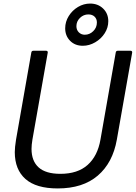

<svg xmlns="http://www.w3.org/2000/svg" viewBox="-20 -1048 762 1078"><path d="M63 -194Q63 -220 70 -264L156 -754Q158 -763 167 -763H239Q244 -763 246.5 -760Q249 -757 248 -752L162 -264Q157 -234 157 -212Q157 -144 197 -108Q237 -72 319 -72Q416 -72 472 -122Q528 -172 544 -264L630 -754Q632 -763 641 -763H713Q718 -763 720.5 -760Q723 -757 722 -752L636 -264Q613 -134 529 -62Q445 10 304 10Q183 10 123 -43Q63 -96 63 -194ZM346 -889Q346 -926 366 -958Q386 -990 418 -1009Q450 -1028 486 -1028Q530 -1028 559 -1000Q588 -972 588 -929Q588 -893 568 -861.5Q548 -830 514.5 -810.5Q481 -791 445 -791Q401 -791 373.5 -819Q346 -847 346 -889ZM524 -922Q524 -942 511 -954.5Q498 -967 476 -967Q449 -967 429 -947.5Q409 -928 409 -901Q409 -880 422.5 -866.5Q436 -853 456 -853Q483 -853 503.5 -873Q524 -893 524 -922Z"/></svg>

Font: Open Sauce Two
Style: Italic
Weight: 400
Italic angle: -10°
Designer: Alfredo Marco Pradil
Foundry: Creative Sauce Fz LLC
Version: Version 1.477